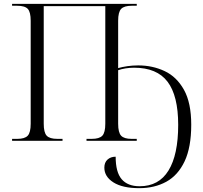

<svg xmlns="http://www.w3.org/2000/svg" viewBox="-20 -734 1057 1001"><path d="M706 247Q619 247 571.5 217Q524 187 524 140Q524 113 540.5 98Q557 83 583 83Q583 164 614.5 200.5Q646 237 708 237Q808 237 858.5 155Q909 73 909 -83Q909 -235 853.5 -308Q798 -381 679 -381Q656 -381 634.5 -377.5Q613 -374 596 -368V-89Q596 -43 611.5 -26.5Q627 -10 666 -10H693V0H431V-10H458Q498 -10 513.5 -26.5Q529 -43 529 -89V-702H208V-89Q208 -43 223.5 -26.5Q239 -10 279 -10H306V0H43V-10H70Q109 -10 124.5 -26.5Q140 -43 140 -89V-626Q140 -671 125 -687.5Q110 -704 69 -704H43V-714H693V-704H667Q627 -704 611.5 -687.5Q596 -671 596 -626V-379Q617 -385 644 -389Q671 -393 701 -393Q775 -393 838 -363.5Q901 -334 939 -266Q977 -198 977 -84Q977 34 942.5 107Q908 180 847 213.5Q786 247 706 247Z"/></svg>

Font: Noto Serif Display Light
Style: Regular
Weight: 300
Designer: Monotype Design Team
Foundry: Monotype Imaging Inc.
Version: Version 2.009